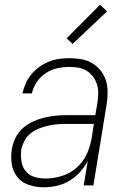

<svg xmlns="http://www.w3.org/2000/svg" viewBox="-20 -784 540 812"><path d="M164 8Q132 8 102 -2Q72 -12 53.5 -35Q35 -58 30 -89.5Q25 -121 30 -153Q34 -177 45 -200Q56 -223 75 -240.5Q94 -258 117.5 -269Q141 -280 165 -286Q189 -292 213 -294.5Q237 -297 261 -297H383L392 -349Q395 -368 395.5 -388Q396 -408 390.5 -426Q385 -444 374 -459Q363 -474 347.5 -484Q332 -494 313 -497.5Q294 -501 274 -501Q249 -501 223 -495.5Q197 -490 174 -475Q151 -460 135.5 -437Q120 -414 115 -389H75Q80 -411 89 -431.5Q98 -452 113 -470Q128 -488 147 -501.5Q166 -515 187.5 -523.5Q209 -532 230.5 -535Q252 -538 274 -538Q300 -538 325 -533.5Q350 -529 370.5 -516.5Q391 -504 406 -485Q421 -466 428 -443Q435 -420 435 -394Q435 -368 431 -343L375 0H334L351 -102Q337 -77 317 -55Q297 -33 272 -18.5Q247 -4 219 2Q191 8 164 8ZM173 -29Q206 -29 240.5 -39.5Q275 -50 302.5 -73.5Q330 -97 345.5 -129.5Q361 -162 367 -196L377 -260H261Q242 -260 222.5 -258.5Q203 -257 183.5 -252.5Q164 -248 145 -240.5Q126 -233 109.5 -220Q93 -207 83.5 -188.5Q74 -170 70 -151Q67 -127 70.5 -103Q74 -79 88 -61Q102 -43 125 -36Q148 -29 173 -29ZM287 -598 262 -622 403 -764 433 -736Z"/></svg>

Font: Iosevka Curly XLtObl
Style: Regular
Weight: 200
Italic angle: -9°
Monospace: yes
Designer: Belleve Invis
Foundry: Belleve Invis
Version: Version 11.1.0; ttfautohint (v1.8.3)